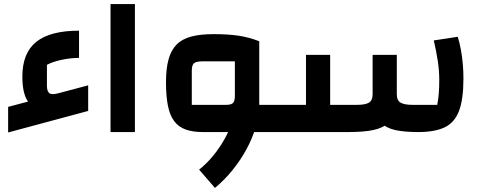

<svg xmlns="http://www.w3.org/2000/svg" viewBox="-20 -650 2379 945"><path d="M20 2V-124L118 -150Q90 -189 90 -273Q90 -389 158.5 -444Q227 -499 369 -499V-365Q327 -365 283 -355.5Q239 -346 211 -331V-228Q211 -200 223.5 -191Q236 -182 271 -192L414 -230V-104Z M524 0V-630H644V0Z M1206 0V-134H1351V0ZM979 0Q929 0 894 -12.5Q859 -25 837.5 -53.5Q816 -82 806.5 -129.5Q797 -177 797 -245Q797 -312 809.5 -357.5Q822 -403 849 -430.5Q876 -458 921 -470Q966 -482 1031 -482Q1102 -482 1153 -474.5Q1204 -467 1256 -447V-134L1192 0ZM1038 275 960 185Q998 155 1030 115.5Q1062 76 1086 33Q1110 -10 1123 -52.5Q1136 -95 1136 -134H1256Q1256 -83 1239.5 -27Q1223 29 1194 83Q1165 137 1125 186.5Q1085 236 1038 275ZM924 -134H1094Q1118 -134 1127 -143.5Q1136 -153 1136 -178V-348H976Q945 -348 934.5 -338.5Q924 -329 924 -302ZM1351 0V-134Q1361 -134 1366 -115.5Q1371 -97 1371 -67Q1371 -36 1366 -18Q1361 0 1351 0Z M2039 0Q1969 0 1925 -10Q1881 -20 1857 -44.5Q1833 -69 1823.5 -112.5Q1814 -156 1814 -223V-380H1933V-187Q1933 -155 1952 -144.5Q1971 -134 2009 -134H2132Q2137 -159 2139.5 -188.5Q2142 -218 2142 -257Q2142 -303 2134.5 -351.5Q2127 -400 2115 -451L2233 -469Q2242 -440 2248.5 -405Q2255 -370 2258 -333Q2261 -296 2261 -263Q2261 -161 2239 -103.5Q2217 -46 2168 -23Q2119 0 2039 0ZM1351 0V-134H1486V-380H1605V0ZM1605 0V-134H1738Q1777 -134 1795.5 -144.5Q1814 -155 1814 -187V-380H1933V-223Q1933 -156 1923.5 -112.5Q1914 -69 1889.5 -44.5Q1865 -20 1817.5 -10Q1770 0 1694 0ZM1351 0Q1340 0 1335.5 -18Q1331 -36 1331 -67Q1331 -97 1335.5 -115.5Q1340 -134 1351 -134Z"/></svg>

Font: Changa SemiBold
Style: Regular
Weight: 600
Designer: Eduardo Rodriguez Tunni
Foundry: Eduardo Rodriguez Tunni
Version: Version 3.002; ttfautohint (v1.8.2)